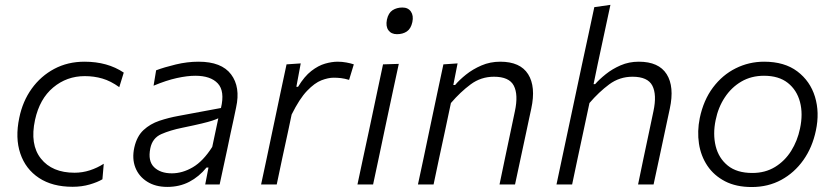

<svg xmlns="http://www.w3.org/2000/svg" viewBox="-20 -761 3444 792"><path d="M279.5 9.5Q196 9.5 140.8 -27Q85.5 -63.5 63.8 -127.8Q42 -192 59.5 -275Q73.5 -343.5 111 -395.5Q148.5 -447.5 204 -477Q259.5 -506.5 328.5 -506.5Q423.5 -506.5 490.5 -461.5L472 -401.5Q436.5 -427 402.2 -437Q368 -447 329.5 -447Q255.5 -447 199.5 -400.2Q143.5 -353.5 124.5 -266.5Q102.5 -165 148.8 -106.8Q195 -48.5 287.5 -48.5Q320 -48.5 350.8 -58.5Q381.5 -68.5 408 -85.5L402.5 -21.5Q382.5 -9.5 350 0Q317.5 9.5 279.5 9.5Z M670 10Q621 10 586.8 -11.8Q552.5 -33.5 538.2 -70.2Q524 -107 534 -152.5Q544.5 -199 572 -224.5Q599.5 -250 637.5 -262.8Q675.5 -275.5 717 -283L891.5 -315.5Q908 -385 878.5 -416.8Q849 -448.5 785.5 -448.5Q752.5 -448.5 709.2 -439Q666 -429.5 613.5 -407.5L624 -471Q657 -483.5 704.8 -495Q752.5 -506.5 799 -506.5Q894 -506.5 933.2 -454.2Q972.5 -402 954 -318Q949.5 -295.5 943.8 -269.2Q938 -243 931 -210.5L917.5 -146Q910.5 -114 902.8 -78Q895 -42 886 0H826.5L840 -70H832Q801 -32 760.8 -11Q720.5 10 670 10ZM689 -46Q732.5 -46 775.2 -71Q818 -96 855.5 -155L880.5 -273Q871 -268.5 856 -263.5Q841 -258.5 812 -251.5Q783 -244.5 732 -234Q682.5 -224 645.5 -207.8Q608.5 -191.5 600 -149Q589.5 -97 615.5 -71.5Q641.5 -46 689 -46Z M1057 0Q1069 -55.5 1079.8 -106.5Q1090.5 -157.5 1103.5 -219.5L1114 -269Q1124 -316.5 1136.2 -374.5Q1148.5 -432.5 1162 -495.5L1220.5 -499.5L1202.5 -403H1209.5Q1235.5 -446 1264.2 -468.2Q1293 -490.5 1321 -498.5Q1349 -506.5 1373 -506.5Q1391 -506.5 1408.8 -503.2Q1426.5 -500 1439.5 -495.5L1420 -431.5Q1401.5 -437 1386.5 -438.8Q1371.5 -440.5 1356.5 -440.5Q1334 -440.5 1306 -429.8Q1278 -419 1246.8 -386.5Q1215.5 -354 1183 -288.5L1168 -217.5Q1155 -158 1144 -106.8Q1133 -55.5 1121.5 0Z M1454.5 0Q1466.5 -55.5 1477.2 -106.8Q1488 -158 1501.5 -219.5L1512 -269Q1526 -334.5 1537 -387.2Q1548 -440 1560 -495.5L1625 -497.5Q1612.5 -441 1601.5 -388.5Q1590.5 -336 1576 -269L1565.5 -219.5Q1552.5 -158 1541.8 -106.8Q1531 -55.5 1519 0ZM1617.5 -620Q1594 -620 1582.2 -636.2Q1570.5 -652.5 1576 -680Q1582 -707.5 1599.2 -718.8Q1616.5 -730 1640 -730Q1663.5 -730 1675 -713.2Q1686.5 -696.5 1681 -670Q1675 -642.5 1658.2 -631.2Q1641.5 -620 1617.5 -620Z M1704 0Q1716 -56 1727 -107.5Q1738 -159 1750.5 -219.5L1761 -269.5Q1771 -316.5 1783.2 -374.5Q1795.5 -432.5 1809 -495.5L1867.5 -499.5L1850 -410.5H1857.5Q1874.5 -431 1902.2 -453.2Q1930 -475.5 1966 -491Q2002 -506.5 2043.5 -506.5Q2126 -506.5 2158.5 -455Q2191 -403.5 2171.5 -313Q2167 -292 2162.2 -270Q2157.5 -248 2151.5 -219.5Q2138.5 -159 2127.5 -107.5Q2116.5 -56 2104.5 0H2040.5Q2052 -56 2062.8 -107Q2073.5 -158 2086 -217L2104 -302.5Q2118.5 -370.5 2099.5 -407.5Q2080.5 -444.5 2017.5 -444.5Q1964 -444.5 1921.5 -413Q1879 -381.5 1840 -336L1815 -218Q1802 -158 1791 -106.8Q1780 -55.5 1768.5 0Z M2275.5 0Q2287.5 -55.5 2298.2 -107.2Q2309 -159 2322 -219L2380.5 -494Q2394 -556.5 2406.8 -615.8Q2419.5 -675 2431.5 -731.5L2498 -741Q2472.5 -622 2445 -494L2428.5 -414H2435Q2452 -433.5 2478.8 -455Q2505.5 -476.5 2540 -491.5Q2574.5 -506.5 2615 -506.5Q2697.5 -506.5 2730 -455Q2762.5 -403.5 2743 -313Q2738.5 -292 2733.8 -270.2Q2729 -248.5 2723 -219.5Q2710 -158 2699 -107Q2688 -56 2676 0H2612Q2623.5 -56 2634.2 -107Q2645 -158 2657.5 -217L2675.5 -302.5Q2690 -370.5 2671 -407.5Q2652 -444.5 2589 -444.5Q2535.5 -444.5 2493 -413Q2450.5 -381.5 2411.5 -336L2386 -216.5Q2373.5 -158 2362.5 -106.8Q2351.5 -55.5 2340 0Z M3081 10.5Q3016.5 10.5 2970.8 -13.2Q2925 -37 2898 -77.2Q2871 -117.5 2863.2 -168.5Q2855.5 -219.5 2866.5 -274Q2882 -348 2921 -400Q2960 -452 3014.8 -479.2Q3069.5 -506.5 3132 -506.5Q3216 -506.5 3269 -466.5Q3322 -426.5 3341.8 -361.8Q3361.5 -297 3345.5 -222.5Q3331 -153 3294 -100.8Q3257 -48.5 3202.8 -19Q3148.5 10.5 3081 10.5ZM3083.5 -47.5Q3136.5 -47.5 3177 -72.2Q3217.5 -97 3243.5 -138.5Q3269.5 -180 3280 -230.5Q3293 -291 3280 -340.2Q3267 -389.5 3229.8 -419Q3192.5 -448.5 3131.5 -448.5Q3079 -448.5 3038 -424.5Q2997 -400.5 2969.8 -359.2Q2942.5 -318 2932 -265.5Q2920 -208 2932.2 -158.2Q2944.5 -108.5 2982 -78Q3019.5 -47.5 3083.5 -47.5Z"/></svg>

Font: Commissioner Light
Style: Italic
Weight: 300
Italic angle: -12°
Designer: Kostas Bartsokas
Foundry: Kostas Bartsokas
Version: Version 1.000; ttfautohint (v1.8.3)